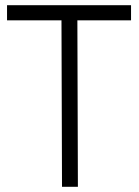

<svg xmlns="http://www.w3.org/2000/svg" viewBox="-20 -717 535 737"><path d="M7 -697H483V-639H277L279 0H218L216 -639H7Z"/></svg>

Font: Panefresco 250wt
Style: Regular
Weight: 300
Version: Version 1.000